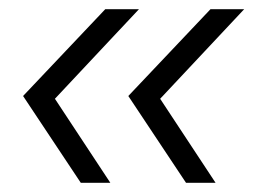

<svg xmlns="http://www.w3.org/2000/svg" viewBox="-20 -477 551 416"><path d="M155 -81H219L99 -263L281 -457H208L30 -269ZM258 -269 383 -81H447L327 -263L509 -457H436Z"/></svg>

Font: Mluvka Light
Style: Italic
Weight: 300
Italic angle: -8°
Designer: Modified by Jiří Krblich, Original typeface by Gumpita Rahayu
Foundry: Gumpita Rahayu & Jiří Krblich
Version: Version 2.000;Glyphs 3.1.1 (3134)